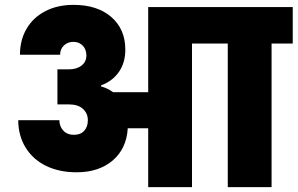

<svg xmlns="http://www.w3.org/2000/svg" viewBox="-20 -769 1223 789"><path d="M1183 -590H1096V0H916V-590H769V0H589V-242H505Q500 -158 443 -109.5Q386 -61 295 -61Q223 -61 169 -87.5Q115 -114 85 -163Q55 -212 55 -275H224Q224 -250 240 -232.5Q256 -215 284 -215Q311 -215 326 -231.5Q341 -248 341 -275Q341 -303 321 -321.5Q301 -340 263 -340H216V-484H263Q295 -484 315 -499.5Q335 -515 335 -541Q335 -566 320 -581.5Q305 -597 282 -597Q258 -597 242.5 -582Q227 -567 227 -544H62Q62 -604 89 -650.5Q116 -697 166 -723Q216 -749 282 -749Q380 -749 437.5 -699Q495 -649 495 -565Q495 -512 469 -474Q443 -436 395 -418V-414Q421 -407 445 -390H589V-740H1183Z"/></svg>

Font: Fz Poppins ExtBd
Style: Regular
Weight: 800
Designer: Ninad Kale (Devanagari), Jonny Pinhorn (Latin)
Foundry: Indian Type Foundry
Version: Vit hóa bi Vntype.Com & FontZin.Com